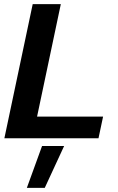

<svg xmlns="http://www.w3.org/2000/svg" viewBox="-20 -664 567 922"><path d="M1 0 137 -644H272L158 -104H475L453 0ZM109 238 182 37H288L195 238Z"/></svg>

Font: Kanit Medium
Style: Italic
Weight: 500
Italic angle: -12°
Designer: Katatrad Team
Foundry: CadsonDemak
Version: Version 2.000; ttfautohint (v1.8.3)